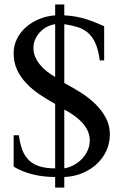

<svg xmlns="http://www.w3.org/2000/svg" viewBox="-20 -788 552 872"><path d="M230.5 -678.2Q209 -674.8 190.9 -664.8Q172.9 -654.8 159.7 -640.1Q146.5 -625.5 139.2 -607.4Q131.8 -589.4 131.8 -570.3Q131.8 -550.3 139.2 -531.7Q146.5 -513.2 159.7 -496.6Q172.9 -480 190.9 -465.3Q209 -450.7 230.5 -438.5ZM272 -23.4Q296.9 -27.8 317.9 -39.8Q338.9 -51.8 354.5 -68.8Q370.1 -85.9 378.9 -106.9Q387.7 -127.9 387.7 -149.9Q387.7 -172.4 378.9 -192.4Q370.1 -212.4 354.5 -229.7Q338.9 -247.1 317.9 -262.2Q296.9 -277.3 272 -290.5ZM230.5 -315.9Q193.4 -336.4 159.4 -359.4Q125.5 -382.3 99.4 -409.9Q73.2 -437.5 57.6 -470.9Q42 -504.4 42 -546.4Q42 -580.1 56.4 -610.1Q70.8 -640.1 96.2 -663.1Q121.6 -686 156 -700.7Q190.4 -715.3 230.5 -718.3V-767.6H272V-718.3Q300.3 -716.8 324.5 -712.4Q348.6 -708 370.6 -701.2Q392.6 -694.3 412.8 -686Q433.1 -677.7 453.1 -668.9V-513.7H433.1Q426.8 -561.5 413.3 -591.6Q399.9 -621.6 379.4 -639.2Q358.9 -656.7 332 -665Q305.2 -673.3 272 -678.2V-411.1Q309.6 -391.1 346.7 -367.7Q383.8 -344.2 413.1 -315.7Q442.4 -287.1 460.7 -252.7Q479 -218.3 479 -177.2Q479 -139.6 464.1 -105.7Q449.2 -71.8 422.1 -45.7Q395 -19.5 356.9 -2.9Q318.8 13.7 272 16.1V64H230.5V16.1Q202.1 15.6 177.2 12.7Q152.3 9.8 129.4 4.2Q106.4 -1.5 84.7 -10Q63 -18.6 42 -31.2V-173.8H65.9Q70.8 -133.3 82.3 -104.7Q93.8 -76.2 113.8 -58.1Q133.8 -40 162.6 -31.7Q191.4 -23.4 230.5 -23.4Z"/></svg>

Font: Khmer Busra Bunong
Style: Regular
Weight: 400
Designer: D. Kanjahn
Version: Version 7.100; 2014